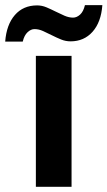

<svg xmlns="http://www.w3.org/2000/svg" viewBox="-66 -723 416 743"><path d="M210.9 0H72.8V-506.8H210.9ZM67.4 -610.4Q53.7 -610.4 40.8 -598.4Q27.8 -586.4 22 -562H-45.9Q-41 -627.4 -8.5 -664.8Q23.9 -702.1 77.6 -702.1Q96.2 -702.1 114 -694.6Q131.8 -687 149.4 -678.2Q167 -669.4 183.8 -662.1Q200.7 -654.8 216.8 -654.8Q231 -654.8 243.9 -666.5Q256.8 -678.2 262.7 -703.1H330.1Q325.2 -637.2 292.2 -600.1Q259.3 -563 207 -563Q188 -563 170.2 -570.3Q152.3 -577.6 135 -586.4Q117.7 -595.2 100.8 -602.8Q84 -610.4 67.4 -610.4Z"/></svg>

Font: Bpm'online Open Sans
Style: Bold
Weight: 700
Foundry: Ascender Corporation
Version: Version 1.10